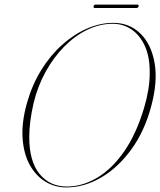

<svg xmlns="http://www.w3.org/2000/svg" viewBox="-20 -810 701 840"><path d="M475.5 -710Q545.5 -710 593.2 -664.2Q641 -618.5 656 -536.5Q671 -454.5 641.5 -345Q612.5 -236 554.5 -156.2Q496.5 -76.5 422.2 -33.2Q348 10 270 10Q220 10 178.2 -15.5Q136.5 -41 110 -89Q83.5 -137 78.8 -205.5Q74 -274 98 -359.5Q120 -437.5 159.5 -502Q199 -566.5 250.8 -613Q302.5 -659.5 360.2 -684.8Q418 -710 475.5 -710ZM272.5 6Q340.5 6 405.2 -32.5Q470 -71 523.2 -147.5Q576.5 -224 610.5 -338.5Q635 -421.5 635 -489Q636 -559.5 614.2 -607.8Q592.5 -656 555.5 -681Q518.5 -706 473 -706Q416 -706 361.5 -679.5Q307 -653 260.5 -605.8Q214 -558.5 179.2 -495.2Q144.5 -432 127 -359Q117.5 -318 112.8 -281Q108 -244 108 -211.5Q107.5 -106 152.2 -50Q197 6 272.5 6ZM389.5 -782.5Q391 -790 399 -790H580Q588 -790 586.5 -782.5Q584.5 -775 576.5 -775H395.5Q387.5 -775 389.5 -782.5Z"/></svg>

Font: Fraunces 144pt S000 Thin
Style: Italic
Weight: 100
Italic angle: -16°
Version: Version 1.000; ttfautohint (v1.8.3)